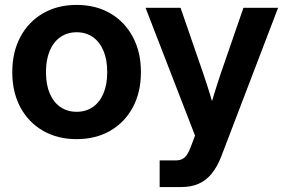

<svg xmlns="http://www.w3.org/2000/svg" viewBox="-20 -547 1144 771"><path d="M287.6 11.7Q210.9 11.7 152.6 -22Q94.2 -55.7 61.8 -116.2Q29.3 -176.8 29.3 -257.3Q29.3 -337.9 61.8 -398.7Q94.2 -459.5 152.6 -493.4Q210.9 -527.3 287.6 -527.3Q364.7 -527.3 422.9 -493.4Q481 -459.5 513.4 -398.7Q545.9 -337.9 545.9 -257.3Q545.9 -176.8 513.4 -116.2Q481 -55.7 422.9 -22Q364.7 11.7 287.6 11.7ZM287.6 -98.1Q325.2 -98.1 352.8 -117.2Q380.4 -136.2 395.5 -172.1Q410.6 -208 410.6 -257.3Q410.6 -307.1 395.5 -343Q380.4 -378.9 352.8 -398.2Q325.2 -417.5 287.6 -417.5Q250.5 -417.5 222.7 -398.2Q194.8 -378.9 179.7 -343Q164.6 -307.1 164.6 -257.3Q164.6 -207.5 179.7 -171.9Q194.8 -136.2 222.7 -117.2Q250.5 -98.1 287.6 -98.1ZM621.1 204.1V97.2H684.1Q701.2 97.2 712.2 91.6Q723.1 85.9 731.2 73.7Q739.3 61.5 746.6 41.5L763.2 -2.4L564.5 -515.6H705.1L795.4 -253.9Q810.5 -210 824 -165.8Q837.4 -121.6 850.1 -77.1H813Q825.2 -121.6 838.9 -166Q852.5 -210.4 867.2 -253.9L957.5 -515.6H1096.7L868.2 82Q852.1 123.5 829.8 150.6Q807.6 177.7 777.6 190.9Q747.6 204.1 708.5 204.1Q687 204.1 664.8 204.1Q642.6 204.1 621.1 204.1Z"/></svg>

Font: Inter Cardless Display
Style: Bold
Weight: 700
Designer: Rasmus Andersson
Foundry: rsms
Version: Version 4.001;git-9221beed3